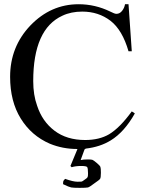

<svg xmlns="http://www.w3.org/2000/svg" viewBox="-20 -697 686 917"><path d="M577.1 -676.8H593.8L609.4 -452.1H593.8Q564.5 -553.7 507.8 -597.7Q450.2 -641.6 373 -641.6Q319.3 -641.6 278.3 -622.1Q138.7 -558.6 138.7 -309.6Q138.7 -243.2 157.2 -192.4Q181.6 -117.2 240.2 -72.8Q298.8 -28.3 386.7 -28.3Q454.1 -28.3 501 -55.7Q552.7 -86.9 609.4 -165L624 -155.3Q574.2 -66.4 508.8 -26.4Q458 4.9 389.6 12.7L383.8 16.6L365.2 67.4Q377 64.5 400.4 64.5Q416 64.5 421.4 66.4Q426.8 68.4 441.9 81.1Q457 93.8 459.5 100.1Q461.9 106.4 461.9 127.9Q461.9 151.4 458 157.2Q455.1 162.1 430.7 178.7Q409.2 195.3 400.4 198.2Q390.6 200.2 360.4 200.2Q330.1 200.2 319.8 198.2Q309.6 196.3 281.2 182.6Q281.2 170.9 282.7 167.5Q284.2 164.1 291 157.2Q329.1 170.9 349.6 170.9Q369.1 170.9 371.1 169.9Q374 168.9 385.7 160.2Q396.5 153.3 398.4 148.9Q400.4 144.5 400.4 130.9Q400.4 105.5 396 100.6Q391.6 95.7 367.2 95.7Q340.8 95.7 322.3 101.6L316.4 95.7L349.6 15.6L348.6 14.6Q279.3 14.6 217.8 -10.7Q129.9 -48.8 79.1 -130.9Q28.3 -212.9 28.3 -330.1Q28.3 -473.6 125 -575.2Q222.7 -676.8 355.5 -676.8Q434.6 -676.8 506.8 -641.6Q527.3 -630.9 536.1 -630.9Q551.8 -630.9 563 -645Q574.2 -659.2 577.1 -676.8Z"/></svg>

Font: Menaion Unicode
Style: Regular
Weight: 400
Designer: Aleksandr Andreev
Foundry: Ponomar Technologies, Inc.
Version: 2.0